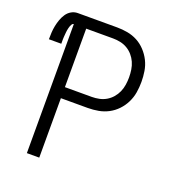

<svg xmlns="http://www.w3.org/2000/svg" viewBox="-133 -841 866 947"><g transform="rotate(20 300.0 -367.5)"><path d="M114 0V-677Q108 -677 104.5 -671.5Q101 -666 99 -660.5Q97 -655 95.5 -649Q94 -643 93 -637Q92 -631 91.5 -625Q91 -619 90.5 -613Q90 -607 89.5 -601Q89 -595 89 -589Q89 -583 89 -577Q89 -571 89 -565H24Q24 -583 25 -600.5Q26 -618 29.5 -635.5Q33 -653 39 -670Q45 -687 55 -702Q65 -717 80.5 -726Q96 -735 114 -735H320Q348 -735 375.5 -730Q403 -725 427.5 -712Q452 -699 471.5 -678Q491 -657 503.5 -632Q516 -607 520.5 -579Q525 -551 525 -523Q525 -495 520.5 -467.5Q516 -440 503.5 -414.5Q491 -389 471.5 -368.5Q452 -348 427.5 -335Q403 -322 375.5 -317Q348 -312 320 -312H179V0ZM179 -370H320Q339 -370 358.5 -374Q378 -378 395 -388Q412 -398 425 -413Q438 -428 446 -446Q454 -464 457 -484Q460 -504 460 -523Q460 -543 457 -563Q454 -583 446 -601Q438 -619 425 -634Q412 -649 395 -659Q378 -669 358.5 -673Q339 -677 320 -677H179Z"/></g></svg>

Font: Iosevka Curly Light Extended
Style: Regular
Weight: 300
Width: 7
Monospace: yes
Designer: Belleve Invis
Foundry: Belleve Invis
Version: Version 11.1.0; ttfautohint (v1.8.3)